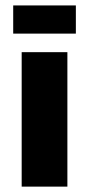

<svg xmlns="http://www.w3.org/2000/svg" viewBox="-20 -694 331 714"><path d="M230.6 -500V0H60.6V-500ZM262.1 -673.8V-569H29.1V-673.8Z"/></svg>

Font: Work Sans
Style: Regular
Weight: 400
Designer: Wei Huang
Foundry: Wei Huang
Version: Version 2.006; ttfautohint (v1.8.1.43-b0c9)